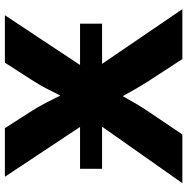

<svg xmlns="http://www.w3.org/2000/svg" viewBox="-10 -758 768 787"><g transform="rotate(-90 373.5 -364.0)"><path d="M75.7 -329.1V-419.4H670.4V-329.1ZM16.6 0 323.2 -435.5V-304.7L43 -727.5H242.2L312 -618.2Q331.5 -587.4 345.9 -559.6Q360.4 -531.7 373 -505.9Q385.7 -480 399.4 -454.1H350.6Q365.7 -479.5 378.4 -505.4Q391.1 -531.2 405.8 -559.3Q420.4 -587.4 440.4 -618.2L510.7 -727.5H705.1L431.6 -314.5V-438L730 0H525.4L434.6 -139.6Q417.5 -166.5 405.5 -187.3Q393.6 -208 383.3 -226.6Q373 -245.1 360.8 -266.1H385.7Q373.5 -245.6 363.3 -226.8Q353 -208 340.8 -187.3Q328.6 -166.5 310.5 -139.6L216.3 0Z"/></g></svg>

Font: Inter 20pt ExtraBold
Style: Regular
Weight: 800
Version: Version 4.001;git-66647c0bb